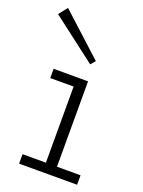

<svg xmlns="http://www.w3.org/2000/svg" viewBox="-180 -828 667 896"><g transform="rotate(20 153.0 -380.5)"><path d="M148 -7V-471H203V-7ZM32 0V-47H320V0ZM32 -425V-471H195V-425ZM185 -549 -36 -718 -2 -761 205 -572Z"/></g></svg>

Font: BioRhyme ExtraBold Light
Style: Regular
Weight: 300
Version: Version 1.600;gftools[0.9.33]